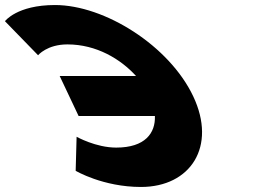

<svg xmlns="http://www.w3.org/2000/svg" viewBox="-281 -748 1016 767"><path d="M183.2 -158.4C299 -158.4 340.4 -216.7 337.8 -284.6H33L-42.6 -444.4H262.4C201 -512.1 104.3 -570.6 -11.7 -570.6C-93.3 -570.6 -128.9 -527.3 -128.9 -527.3L-261.2 -663.3C-261.2 -663.3 -213.5 -727.9 -61.4 -727.9C137.5 -727.9 395.7 -564.7 490.9 -363.2C585.8 -162.6 480.2 -1.1 282.2 -1.1C130 -1.1 21.3 -65.7 21.3 -65.7L25 -201.7C25 -201.7 101.6 -158.4 183.2 -158.4Z"/></svg>

Font: Hussar
Style: BdOpOblFive
Weight: 700
Foundry: Cannot Into Space Fonts
Version: Version 2.00